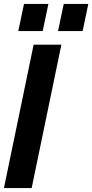

<svg xmlns="http://www.w3.org/2000/svg" viewBox="-46 -956 469 976"><path d="M-26 0 125 -729H266L115 0ZM47 -798 76 -936H200L171 -798ZM249 -798 278 -936H403L374 -798Z"/></svg>

Font: Mona Sans Condensed
Style: Bold Italic
Weight: 700
Width: 3
Italic angle: -11.7°
Designer: Deni Anggara
Foundry: GitHub
Version: Version 1.001; ttfautohint (v1.8.4.7-5d5b);gftools[0.9.31]